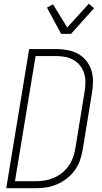

<svg xmlns="http://www.w3.org/2000/svg" viewBox="-20 -994 540 1014"><path d="M13 0 134 -735H275Q306 -735 336 -729.5Q366 -724 391 -710.5Q416 -697 434.5 -674.5Q453 -652 462 -624.5Q471 -597 471 -566.5Q471 -536 466 -505L416 -199Q411 -171 401 -143.5Q391 -116 373 -92Q355 -68 330.5 -49.5Q306 -31 278.5 -19.5Q251 -8 223 -4Q195 0 167 0ZM59 -37H167Q191 -37 214.5 -40.5Q238 -44 261 -53.5Q284 -63 304.5 -78.5Q325 -94 340 -114.5Q355 -135 364 -158.5Q373 -182 377 -205L427 -511Q431 -536 431 -560.5Q431 -585 424 -607.5Q417 -630 402.5 -648Q388 -666 368 -677.5Q348 -689 324 -693.5Q300 -698 275 -698H168ZM303 -815 228 -954 260 -971 335 -849 449 -974 477 -951 355 -815Z"/></svg>

Font: Iosevka Extralight Oblique
Style: Regular
Weight: 200
Italic angle: -9°
Monospace: yes
Designer: Belleve Invis
Foundry: Belleve Invis
Version: Version 32.5.0; ttfautohint (v1.8.4)